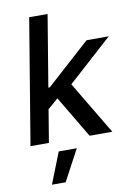

<svg xmlns="http://www.w3.org/2000/svg" viewBox="-103 -794 780 1098"><g transform="rotate(-10 287.5 -245.0)"><path d="M153.8 -182.1 175.3 -312H191.9L445.8 -541H574.7L284.7 -279.3H266.6ZM24.9 0 145.5 -727.5H252.4L131.8 0ZM368.2 0 216.3 -255.4 302.7 -330.6 500 0ZM107.4 238.3 178.7 57.6H283.7L187 238.3Z"/></g></svg>

Font: Inter 17pt Medium
Style: Italic
Weight: 500
Italic angle: -9.3988°
Version: Version 4.001;git-66647c0bb